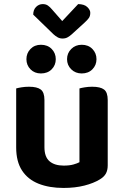

<svg xmlns="http://www.w3.org/2000/svg" viewBox="-20 -912 611 947"><path d="M59.8 -184.8V-259.3H199.2V-186.2Q199.2 -138 224.3 -116.6Q249.4 -95.2 294.2 -95.2Q323 -95.2 342.4 -100.8Q361.8 -106.3 371.9 -112V-259.3H511.3V-96.5Q511.3 -72.9 502.5 -56.4Q493.7 -40 472.7 -27.3Q442.1 -8.4 396.2 3.3Q350.2 15 293.2 15Q223.3 15 170.5 -5.8Q117.7 -26.7 88.8 -70.8Q59.8 -114.9 59.8 -184.8ZM511.3 -213.3H371.9V-475.8Q380.9 -478.5 398 -481.3Q415.1 -484.2 434.6 -484.2Q475.1 -484.2 493.2 -470.4Q511.3 -456.6 511.3 -418.8ZM199.2 -213.3H59.8V-475.8Q68.8 -478.5 85.9 -481.3Q103 -484.2 122.9 -484.2Q163 -484.2 181.1 -470.4Q199.2 -456.6 199.2 -418.8ZM255.1 -620.1Q255.1 -590.6 234.9 -570.1Q214.6 -549.7 181.8 -549.7Q150.5 -549.7 130.4 -570.1Q110.3 -590.6 110.3 -620.1Q110.3 -649.8 130.4 -670.5Q150.5 -691.2 181.8 -691.2Q214.6 -691.2 234.9 -670.5Q255.1 -649.8 255.1 -620.1ZM455.9 -620.1Q455.9 -590.6 435.7 -570.1Q415.6 -549.7 383.1 -549.7Q352.2 -549.7 331.4 -570.1Q310.7 -590.6 310.7 -620.1Q310.7 -649.8 331.4 -670.5Q352.2 -691.2 383.1 -691.2Q415.6 -691.2 435.7 -670.5Q455.9 -649.8 455.9 -620.1ZM243.7 -743 143.8 -839.9Q144.1 -864.2 158.1 -878Q172 -891.8 191 -891.8Q206.3 -891.8 216.6 -884.4Q226.9 -877.1 236.5 -865.5L286.9 -808.1L365.5 -891.8Q395.8 -891.4 410.5 -877.3Q425.3 -863.2 425.3 -848.9Q425.3 -833.3 418.2 -823.1Q411 -813 397.4 -800.7L333.4 -742.3Q324.1 -734 313.5 -728Q302.8 -722 288.9 -722Q274.9 -722 264.3 -728Q253.6 -734 243.7 -743Z"/></svg>

Font: Baloo Tamma 2
Style: Regular
Weight: 400
Designer: Divya Kowshik, Shuchita Grover and Ek Type
Foundry: Ek Type
Version: Version 1.700